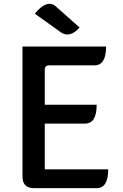

<svg xmlns="http://www.w3.org/2000/svg" viewBox="-20 -979 640 999"><path d="M157 0Q97 0 97 -60V-737H532Q532 -639 472 -639H236Q213 -639 213 -616V-434H483Q483 -336 423 -336H213V-98H543Q543 0 483 0ZM394 -836Q343 -778 295 -812L161 -908Q225 -985 270 -946L394 -836Z"/></svg>

Font: Swei Half Moon CJK SC
Style: Medium
Weight: 500
Version: Version 2.071